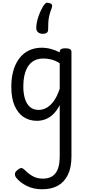

<svg xmlns="http://www.w3.org/2000/svg" viewBox="-20 -869 638 1408"><path d="M290 519Q225 519 175.5 494Q126 469 98 433Q89 420 89.5 406Q90 392 109 377Q127 362 138 363.5Q149 365 162 378Q194 410 225 425.5Q256 441 294 441Q334 441 361.5 424.5Q389 408 403.5 372Q418 336 418 275V-98Q395 -54 367.5 -29Q340 -4 310.5 6.5Q281 17 251 17Q195 17 153 -11Q111 -39 87 -94Q63 -149 63 -232Q63 -284 72.5 -328.5Q82 -373 101 -408.5Q120 -444 147 -468.5Q174 -493 209 -506Q244 -519 287 -519Q320 -519 353.5 -510Q387 -501 418 -485V-489Q418 -502 428 -508.5Q438 -515 460 -515Q482 -515 493 -508.5Q504 -502 504 -489V279Q504 359 478 412.5Q452 466 404.5 492.5Q357 519 290 519ZM263 -63Q294 -63 322.5 -79Q351 -95 375.5 -129.5Q400 -164 418 -219V-405Q387 -425 357 -432.5Q327 -440 297 -440Q270 -440 247.5 -432Q225 -424 207 -407.5Q189 -391 176.5 -366.5Q164 -342 157.5 -309.5Q151 -277 151 -235Q151 -184 163 -145Q175 -106 200 -84.5Q225 -63 263 -63ZM346 -845Q359 -841 361.5 -832.5Q364 -824 359 -809Q347 -779 341.5 -755Q336 -731 334.5 -707Q333 -683 333 -653Q333 -636 323 -628.5Q313 -621 294 -621Q272 -621 259 -632.5Q246 -644 246 -663Q246 -701 261.5 -746.5Q277 -792 300 -829Q311 -845 320.5 -848Q330 -851 346 -845Z"/></svg>

Font: Playwrite NG Modern
Style: Regular
Weight: 400
Designer: Veronika Burian, José Scaglione
Foundry: TypeTogether
Version: Version 1.002